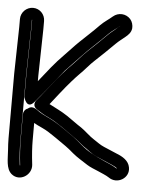

<svg xmlns="http://www.w3.org/2000/svg" viewBox="-53 -706 616 801"><g transform="rotate(5 255.0 -305.0)"><path d="M54 -657C26 -657 3 -634 3 -606V-572L-1 -377V-106C-1 -89 0 -74 1 -60C4 -20 0 21 25 42C60 71 111 39 107 -4C102 -46 100 -79 100 -106V-179C108 -174 121 -168 136 -161C154 -153 173 -140 195 -125C236 -96 243 -93 273 -67C292 -51 315 -38 336 -24C348 -16 369 -8 383 -2C394 3 419 13 429 20C466 47 519 16 510 -29C505 -57 479 -72 453 -82C436 -89 417 -97 399 -105C382 -112 369 -123 353 -133C339 -141 311 -168 297 -177C272 -193 266 -199 235 -220C208 -238 183 -249 157 -263C166 -274 178 -290 194 -310C227 -352 254 -382 272 -400C289 -416 311 -444 328 -459C354 -483 383 -511 409 -537C423 -551 434 -558 448 -570C459 -579 471 -590 473 -608C474 -621 470 -636 461 -646C442 -667 410 -669 388 -650C372 -636 355 -626 339 -610C313 -583 285 -558 258 -532C240 -515 218 -490 200 -472C163 -435 135 -398 100 -354V-377L104 -572V-606C104 -634 82 -657 54 -657ZM53 -607H54V-606V-572L50 -377V-283C50 -283 63 -230 94 -267C129 -308 175 -367 208 -407C229 -430 245 -445 266 -468C301 -506 339 -538 375 -575C391 -591 404 -598 420 -612C421 -613 423 -614 423 -614C421 -612 416 -609 414 -607C402 -595 387 -585 374 -572C349 -547 321 -520 295 -496C278 -480 255 -453 238 -436C217 -416 189 -384 155 -341C121 -298 103 -276 100 -273C94 -265 88 -248 107 -236C123 -226 134 -218 158 -207C195 -190 240 -155 269 -135C285 -125 312 -99 328 -90C334 -86 338 -82 340 -81C358 -67 383 -57 404 -48C419 -41 457 -27 460 -20C460 -20 459 -19 458 -20C444 -30 419 -40 403 -47C366 -64 333 -80 305 -105C273 -133 267 -136 224 -166C200 -183 178 -196 157 -206C138 -215 125 -222 119 -226C106 -235 88 -252 70 -238C69 -237 68 -236 67 -236C56 -232 50 -221 50 -212V-106C50 -77 52 -40 57 2L56 3C56 2 55 0 55 -2C51 -35 49 -68 49 -106V-377L53 -572V-606Z"/></g></svg>

Font: AppleStorm
Style: CBo
Weight: 400
Foundry: Cannot Into Space Fonts
Version: Version 1.01